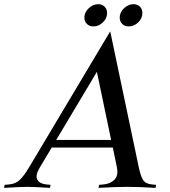

<svg xmlns="http://www.w3.org/2000/svg" viewBox="-44 -909 822 929"><path d="M432.6 0 435.5 -14.6 457 -16.6Q489.7 -19.5 509.8 -39.6Q529.8 -59.6 521.5 -100.1L502 -195.3H206.5L149.4 -100.1Q125 -59.6 136.7 -39.6Q148.4 -19.5 180.2 -16.6L200.7 -14.6L197.8 0Q116.7 -4.9 87.9 -4.9Q58.1 -4.9 -24.4 0L-21.5 -14.6L0 -16.6Q32.7 -19.5 52.7 -39.6Q73.2 -59.6 97.2 -100.1L489.3 -757.3L627.4 -100.1Q635.7 -59.6 647.5 -39.6Q659.2 -19.5 690.9 -16.6L711.4 -14.6L708.5 0Q627.4 -4.9 572.8 -4.9Q517.6 -4.9 432.6 0ZM493.7 -231.9 424.8 -561.5 228 -231.9ZM431.2 -888.7Q450.2 -888.7 462.2 -876.7Q474.1 -864.7 474.1 -846.2Q474.1 -820.3 453.9 -800.8Q433.6 -781.2 408.2 -781.2Q388.7 -781.2 376.5 -793.2Q364.3 -805.2 364.3 -823.7Q364.3 -849.1 385 -868.9Q405.8 -888.7 431.2 -888.7ZM602.1 -888.7Q621.1 -888.7 633.1 -876.7Q645 -864.7 645 -846.2Q645 -820.3 624.8 -800.8Q604.5 -781.2 579.1 -781.2Q559.6 -781.2 547.4 -793.2Q535.2 -805.2 535.2 -823.7Q535.2 -849.1 555.9 -868.9Q576.7 -888.7 602.1 -888.7Z"/></svg>

Font: Flanker
Style: Italic
Weight: 400
Italic angle: -12°
Designer: Flanker
Version: Version 2.027